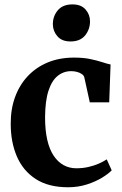

<svg xmlns="http://www.w3.org/2000/svg" viewBox="-20 -818 542 850"><path d="M281.5 11Q194.5 11 138.2 -25.5Q82 -62 54.8 -125.2Q27.5 -188.5 27.5 -269Q27 -334 46.5 -387.8Q66 -441.5 102.8 -480.8Q139.5 -520 191.2 -541.5Q243 -563 308 -563Q349.5 -563 380 -556.5Q410.5 -550 432.5 -542.8Q454.5 -535.5 469.5 -532.5L463.5 -365H377.5L353.5 -474.5Q351.5 -484 342.2 -490.2Q333 -496.5 320.5 -499.8Q308 -503 295.5 -503Q261.5 -503 235.5 -482.2Q209.5 -461.5 194.8 -416.8Q180 -372 179.5 -298.5Q179.5 -241.5 189.2 -199Q199 -156.5 217.5 -128.8Q236 -101 261.5 -87Q287 -73 317.5 -73Q346.5 -73 371.5 -78.8Q396.5 -84.5 417 -93.5Q437.5 -102.5 452.5 -112.5L474.5 -64Q460.5 -49 432 -31.5Q403.5 -14 364.8 -1.5Q326 11 281.5 11ZM291.5 -634.5Q253.5 -634.5 233.8 -657.8Q214 -681 214 -711Q214 -746.5 236 -772.5Q258 -798.5 300.5 -798.5H301.5Q339 -798.5 358.8 -776Q378.5 -753.5 378.5 -723.5Q378.5 -688 356.8 -661.2Q335 -634.5 292.5 -634.5Z"/></svg>

Font: Merriweather 36pt
Style: Bold
Weight: 700
Designer: Eben Sorkin
Foundry: Eben Sorkin
Version: Version 2.100